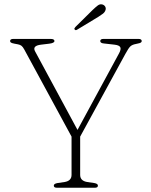

<svg xmlns="http://www.w3.org/2000/svg" viewBox="-20 -883 710 903"><path d="M440.5 -10Q440.5 0 426 0H248Q233 0 233 -10Q233 -19 250 -22L284 -27Q316.5 -32.5 316.5 -60.5V-240.5L94 -650.5Q87.5 -662.5 81.2 -667.5Q75 -672.5 64.5 -674.5L48.5 -677.5Q35 -680 31.2 -683Q27.5 -686 27.5 -690Q27.5 -700 43 -700H217.5Q236 -700 236 -690Q236 -680.5 211 -677.5L173.5 -673Q130.5 -668 145 -641.5L344.5 -272L539 -630.5Q550.5 -651 545.8 -660.8Q541 -670.5 518 -673L469 -678.5Q451.5 -680 451.5 -690Q451.5 -700 467 -700H630.5Q646.5 -700 646.5 -690Q646.5 -686 642.8 -683Q639 -680 625 -677.5L618.5 -676Q602 -673 593.2 -665Q584.5 -657 570.5 -631L357 -240.5V-60.5Q357 -32.5 390 -27L424 -22Q440.5 -19 440.5 -10ZM414 -834.5Q429.5 -849.5 440.2 -857.5Q451 -865.5 463 -861.5Q472 -858 475.5 -850.5Q479 -843 476 -835Q473 -825.5 463.5 -818.2Q454 -811 442 -803.5L342 -743Q335.5 -739 331.5 -744Q328.5 -746.5 330.2 -749.8Q332 -753 334.5 -756Z"/></svg>

Font: Fraunces 9pt Soft Thin
Style: Regular
Weight: 100
Version: Version 1.000;[b76b70a41]